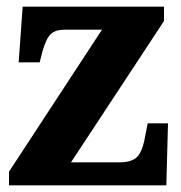

<svg xmlns="http://www.w3.org/2000/svg" viewBox="-20 -556 542 576"><path d="M7 0H479L484 -186H423L416 -150Q408 -102 391.5 -85.5Q375 -69 339 -69H193L472 -493V-536H48L36 -369H99L107 -400Q118 -440 132 -453.5Q146 -467 174 -467H286L7 -41Z"/></svg>

Font: Noto Serif SemiCondensed Extra
Style: Regular
Weight: 800
Width: 4
Designer: Monotype Design Team
Foundry: Monotype Imaging Inc.
Version: Version 1.002